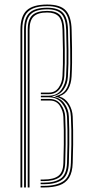

<svg xmlns="http://www.w3.org/2000/svg" viewBox="-20 -825 398 845"><path d="M70 0V-694Q70 -753.5 97.4 -779.2Q124.8 -805 188 -805Q246.2 -805 270.1 -778.4Q294 -751.8 295.2 -693.5Q296.5 -647.8 297 -613.4Q297.5 -579 297.1 -549.4Q296.8 -519.8 295 -488Q293.2 -456.2 280.2 -433.1Q267.2 -410 242 -402V-400Q267.2 -392.8 283 -367.6Q298.8 -342.5 300 -311.8Q301.2 -281 301.8 -252Q302.2 -223 301.9 -188.9Q301.5 -154.8 300 -108.5Q298.8 -66.2 283.8 -42.6Q268.8 -19 241.1 -9.5Q213.5 0 173.5 0H158.8V-7H173.5Q229.8 -7 260 -28.2Q290.2 -49.5 292 -108.5Q293.5 -153.2 294 -187.2Q294.5 -221.2 294 -250.8Q293.5 -280.2 292 -311.5Q290.5 -348 270.8 -371.6Q251 -395.2 223.5 -399.5V-401.5Q254.5 -408.2 269.6 -429.9Q284.8 -451.5 287 -488.2Q289 -518 289.2 -545.6Q289.5 -573.2 288.9 -608Q288.2 -642.8 287.2 -693.8Q286 -752.2 261.9 -775.1Q237.8 -798 188 -798Q148.8 -798 124.5 -787.5Q100.2 -777 89.1 -754.1Q78 -731.2 78 -694V0ZM86 0H94V-694Q94 -742.2 115.8 -763.1Q137.5 -784 188 -784Q231.8 -784 250.9 -763.1Q270 -742.2 271.2 -693.5Q272.8 -639 273.1 -604.6Q273.5 -570.2 273 -544.2Q272.5 -518.2 270.8 -488.2Q269 -456.8 250 -430.2Q231 -403.8 195.2 -403.8H159.8V-396.8H196Q231.8 -396.8 252.8 -370.4Q273.8 -344 275 -311.5Q276.2 -280.5 276.8 -251.8Q277.2 -223 276.9 -189.1Q276.5 -155.2 275 -108.5Q273.2 -57.5 247.4 -39.4Q221.5 -21.2 173.5 -21.2H158.8V-14.2H173.5Q225.2 -14.2 253.2 -33.9Q281.2 -53.5 283 -108.5Q284.5 -156 284.9 -190.6Q285.2 -225.2 284.8 -253.9Q284.2 -282.5 283 -311.8Q281.8 -345.2 262.8 -370.6Q243.8 -396 210.8 -399.5V-401.5Q242 -406.5 259.5 -430.4Q277 -454.2 278.8 -488.2Q280.5 -519.2 281 -544.9Q281.5 -570.5 281.1 -604.4Q280.8 -638.2 279.2 -693.5Q278 -746.5 256.9 -768.8Q235.8 -791 188 -791Q133.5 -791 109.8 -768.5Q86 -746 86 -694ZM102 0V-694Q102 -738.5 122 -757.8Q142 -777 188 -777Q227.5 -777 244.8 -757.8Q262 -738.5 263.2 -693.5Q264.5 -646 265 -611.2Q265.5 -576.5 265 -548Q264.5 -519.5 263 -490.8Q261.2 -457 243.2 -433.8Q225.2 -410.5 195 -410.5H159.8V-417.5H195Q222.5 -417.5 238 -439.2Q253.5 -461 255 -490.8Q256.2 -514.2 256.9 -541Q257.5 -567.8 257.1 -604.2Q256.8 -640.8 255.2 -693.5Q254.2 -737.5 237.2 -753.8Q220.2 -770 188 -770Q146.2 -770 128.1 -752.4Q110 -734.8 110 -694V0ZM158.8 -28H173Q217 -28 241.2 -44.5Q265.5 -61 267 -108.5Q268.5 -156 268.9 -190.5Q269.2 -225 268.8 -253.5Q268.2 -282 267 -311Q265.8 -340.8 247.9 -365.1Q230 -389.5 198 -389.5H159.8V-382.5H199.2Q228.8 -382.5 243.4 -359.4Q258 -336.2 259 -310.8Q260.2 -279.8 260.8 -251.1Q261.2 -222.5 260.9 -188.8Q260.5 -155 259 -108.5Q257.8 -66.5 236.6 -50.8Q215.5 -35 173 -35H158.8Z"/></svg>

Font: Big Shoulders Inline Text Thin Thin
Style: Regular
Weight: 250
Version: Version 2.002